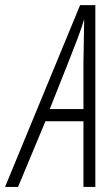

<svg xmlns="http://www.w3.org/2000/svg" viewBox="-58 -737 435 757"><path d="M271 0V-258.8H121.1L13.2 0H-38.1L257.8 -716.8H317.9V0ZM271 -307.1V-487.8L273.9 -661.1Q266.6 -635.7 248.5 -586.9Q230.5 -538.1 138.2 -307.1Z"/></svg>

Font: TypoPRO Open Sans Condensed
Style: Italic
Weight: 300
Width: 3
Italic angle: -12°
Foundry: Ascender Corporation
Version: Version 1.10